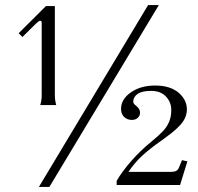

<svg xmlns="http://www.w3.org/2000/svg" viewBox="-20 -741 792 769"><path d="M135.7 7.8 573.2 -720.7H616.2L177.7 7.8ZM54.7 -607.9 164.1 -716.8H199.7V-359.9Q199.7 -339.8 205.1 -320.3H141.1Q147 -338.9 147 -359.4V-649.9Q147 -657.7 141.1 -657.7Q136.2 -657.7 125.5 -647.9L69.8 -592.8ZM447.3 0V-16.6Q467.8 -52.7 505.1 -95.5Q542.5 -138.2 585.9 -173.3Q616.7 -198.7 632.6 -215.6Q648.4 -232.4 657.2 -252.9Q666 -273.4 666 -300.3Q666 -332 644.5 -354.5Q623 -377 585.4 -377Q548.3 -377 531 -364.7Q513.7 -352.5 513.7 -334Q513.7 -325.7 523.9 -318.4Q541 -305.2 541 -290Q541 -278.3 532.2 -269.5Q523.4 -260.7 508.3 -260.7Q489.3 -260.7 477.1 -272.7Q464.8 -284.7 464.8 -305.2Q464.8 -343.3 503.9 -370.8Q543 -398.4 601.1 -398.4Q661.6 -398.4 695.1 -369.9Q728.5 -341.3 728.5 -302.7Q728.5 -284.7 720.7 -267.8Q712.9 -251 696.5 -234.6Q680.2 -218.3 666.7 -207.8Q653.3 -197.3 630.4 -180.7Q578.6 -144.5 548.3 -116.2Q518.1 -87.9 494.6 -52.7H667.5Q689.9 -52.7 696.3 -68.8L709 -99.6L730.5 -94.7L701.2 0Z"/></svg>

Font: Theano Old Style
Style: Regular
Weight: 400
Designer: Alexey Kryukov
Version: Version 2.00